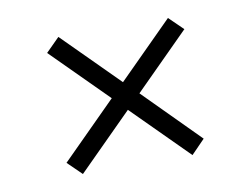

<svg xmlns="http://www.w3.org/2000/svg" viewBox="-51 -479 651 499"><g transform="rotate(-10 275.0 -229.5)"><path d="M312 -230 456 -85 420 -48 275 -193 131 -49 94 -85 239 -230 94 -375 130 -411 275 -266 419 -410 456 -374Z"/></g></svg>

Font: Ysabeau SC
Style: Regular
Weight: 400
Designer: Christian Thalmann (Catharsis Fonts)
Version: Version 0.003